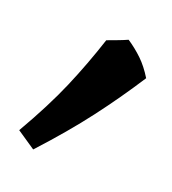

<svg xmlns="http://www.w3.org/2000/svg" viewBox="-69 -747 296 331"><g transform="rotate(20 78.5 -581.0)"><path d="M115 -698Q130 -688 142.5 -676Q155 -664 166 -646Q137 -601 104 -557.5Q71 -514 25 -464L-9 -487Q24 -544 43.5 -589.5Q63 -635 79 -684Q87 -687 96.5 -690.5Q106 -694 115 -698Z"/></g></svg>

Font: Ruwudu Medium
Style: Regular
Weight: 500
Designer: Becca Hirsbrunner Spalinger
Foundry: SIL International
Version: Version 3.000